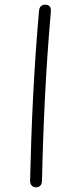

<svg xmlns="http://www.w3.org/2000/svg" viewBox="-20 -788 354 823"><path d="M147 -739Q148 -755 155.5 -761.5Q163 -768 173 -768Q185 -768 192 -761.5Q199 -755 198 -739Q182 -554 173 -375.5Q164 -197 160 -14Q160 1 152.5 8Q145 15 135 15Q124 15 116.5 8Q109 1 109 -14Q113 -197 122 -376Q131 -555 147 -739Z"/></svg>

Font: Playpen Sans ExtraLight
Style: Regular
Weight: 250
Designer: Laura Meseguer, Veronika Burian, José Scaglione
Foundry: TypeTogether
Version: Version 1.001